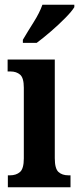

<svg xmlns="http://www.w3.org/2000/svg" viewBox="-20 -786 332 806"><path d="M13 0V-50H22Q48 -50 64 -64Q80 -78 80 -121V-418Q80 -459 64.5 -472.5Q49 -486 24 -486H12V-536H210V-122Q210 -78 225.5 -64Q241 -50 267 -50H276V0ZM76 -619Q96 -653 121 -692.5Q146 -732 158 -766H292V-756Q282 -739 254.5 -711Q227 -683 194 -654.5Q161 -626 134 -606H76Z"/></svg>

Font: Noto Serif ExtraCondensed
Style: Bold
Weight: 700
Width: 2
Designer: Monotype Design Team
Foundry: Monotype Imaging Inc.
Version: Version 2.014; ttfautohint (v1.8.4.7-5d5b)